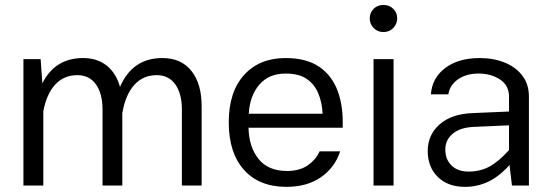

<svg xmlns="http://www.w3.org/2000/svg" viewBox="-20 -742 2224 768"><path d="M73.7 -505.4H142.6L149.4 -408.7Q200.2 -509.8 312 -509.8Q369.1 -509.8 407 -479.5Q444.8 -449.2 460 -394.5Q509.8 -509.8 629.4 -509.8Q704.6 -509.8 745.6 -458.5Q786.6 -407.2 786.6 -316.9V0H707.5V-304.2Q707.5 -367.7 681.2 -404.5Q654.8 -441.4 606.9 -441.4Q552.2 -441.4 517.3 -402.6Q482.4 -363.8 469.7 -292H469.2V0H390.1V-304.2Q390.1 -367.7 363.8 -404.5Q337.4 -441.4 289.6 -441.4Q235.8 -441.4 201.2 -404.1Q166.5 -366.7 153.3 -297.4V0H73.7Z M974.1 -231Q975.6 -154.3 1014.2 -106.2Q1052.7 -58.1 1127.9 -58.1Q1179.2 -58.1 1211.9 -81.3Q1244.6 -104.5 1258.3 -136.7H1340.8Q1319.3 -71.8 1263.9 -33.2Q1208.5 5.4 1125.5 5.4Q1016.6 5.4 955.8 -62.7Q895 -130.9 895 -252.4Q895 -374.5 956.3 -442.1Q1017.6 -509.8 1122.1 -509.8Q1205.6 -509.8 1256.8 -474.9Q1308.1 -439.9 1331.1 -377.2Q1354 -314.5 1350.6 -231ZM975.1 -287.1H1270.5Q1268.1 -333 1252.9 -369.1Q1237.8 -405.3 1206.5 -426.5Q1175.3 -447.8 1122.6 -447.8Q1055.2 -447.8 1017.1 -403.1Q979 -358.4 975.1 -287.1Z M1459 -668.5Q1459 -691.4 1474.6 -706.8Q1490.2 -722.2 1513.7 -722.2Q1537.1 -722.2 1553 -706.8Q1568.8 -691.4 1568.8 -668.5Q1568.8 -646 1553 -629.9Q1537.1 -613.8 1513.7 -613.8Q1490.2 -613.8 1474.6 -629.9Q1459 -646 1459 -668.5ZM1474.1 -505.4H1554.2V0H1474.1Z M2095.7 -355V0H2027.8L2018.1 -82Q1977.5 -36.6 1933.8 -15.6Q1890.1 5.4 1839.8 5.4Q1771.5 5.4 1731.2 -34.2Q1690.9 -73.7 1690.9 -138.2Q1690.9 -202.1 1738 -244.1Q1785.2 -286.1 1869.6 -289.6L2016.1 -295.9V-355Q2016.1 -400.4 1980 -424.1Q1943.8 -447.8 1894.5 -447.8Q1845.7 -447.8 1812.5 -425Q1779.3 -402.3 1773.4 -364.7H1703.6Q1708.5 -431.2 1761.5 -470.5Q1814.5 -509.8 1898.4 -509.8Q1954.1 -509.8 1998.8 -491.7Q2043.5 -473.6 2069.6 -439.2Q2095.7 -404.8 2095.7 -355ZM1761.2 -144Q1761.2 -104.5 1786.1 -80.1Q1811 -55.7 1854 -55.7Q1900.4 -55.7 1937.3 -75.4Q1974.1 -95.2 2016.1 -141.6V-240.7L1874.5 -234.4Q1819.8 -231.9 1790.5 -206.8Q1761.2 -181.6 1761.2 -144Z"/></svg>

Font: Estedad-FD Regular
Style: FD-Regular
Weight: 400
Designer: Amin Abedi
Version: Version 7.3